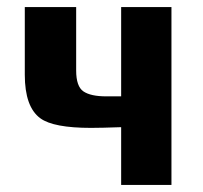

<svg xmlns="http://www.w3.org/2000/svg" viewBox="-20 -522 572 542"><path d="M195 -323Q195 -278 215.5 -264Q236 -250 280 -250H322V-502H464V0H322V-163Q266 -161 237 -161Q131 -161 94 -188Q50 -220 50 -311V-502H195Z"/></svg>

Font: cwTeXHei
Style: Medium
Weight: 500
Version: Version 1.17